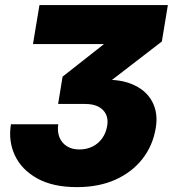

<svg xmlns="http://www.w3.org/2000/svg" viewBox="-20 -748 701 779"><path d="M292 11.2Q194.3 11.2 130.9 -24.2Q67.4 -59.6 40.3 -117.7Q13.2 -175.8 24.4 -243.7H216.3Q211.9 -213.9 221.2 -190.9Q230.5 -168 251.2 -154.8Q272 -141.6 301.8 -141.6Q331.5 -141.6 355.2 -153.3Q378.9 -165 394.5 -186.8Q410.2 -208.5 415 -238.3Q419.4 -264.6 409.9 -284.4Q400.4 -304.2 379.2 -315.2Q357.9 -326.2 325.7 -326.2H215.8L233.9 -437L400.4 -567.9V-569.3H113.8L140.1 -727.5H661.1L636.7 -579.6L375.5 -378.4L366.2 -421.4Q454.1 -431.2 512.7 -407.7Q571.3 -384.3 596.9 -336.9Q622.6 -289.6 611.8 -228Q600.1 -157.2 557.9 -103.3Q515.6 -49.3 448.2 -19Q380.9 11.2 292 11.2Z"/></svg>

Font: Inter 28pt Black
Style: Italic
Weight: 900
Italic angle: -9.3988°
Designer: Rasmus Andersson
Foundry: rsms
Version: Version 4.001;git-66647c0bb